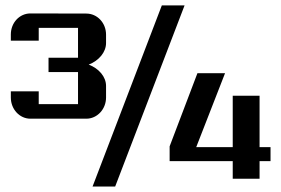

<svg xmlns="http://www.w3.org/2000/svg" viewBox="-20 -660 1039 709"><path d="M321.8 28.8H405.3L661.6 -640.1H577.6ZM606.4 -64.9H839.4V0H938.5V-64.9H979V-116.7H938.5V-306.6H839.4V-116.7H704.6L811 -389.6H709L606.4 -119.6ZM92.3 -221.7H298.8C338.9 -221.7 371.6 -256.8 371.6 -299.8V-342.8C371.6 -376.5 345.2 -407.2 307.6 -421.4C345.2 -436 371.6 -467.3 371.6 -501V-532.2C371.6 -575.7 338.9 -609.9 298.8 -609.9L92.3 -610.4C52.2 -610.4 20 -576.2 20 -532.7V-509.8H123V-557.1H268.1V-446.8H159.2V-394H268.1V-275.4H123V-322.8H20V-299.8C20 -256.8 52.2 -221.7 92.3 -221.7Z"/></svg>

Font: Atomic Age
Style: Regular
Weight: 400
Designer: James Grieshaber
Foundry: James Grieshaber
Version: Version 1.002